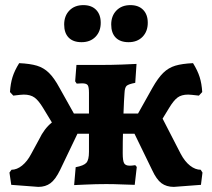

<svg xmlns="http://www.w3.org/2000/svg" viewBox="-20 -720 830 751"><path d="M772 -45 766 3 660 11Q631 11 611.5 -3.5Q592 -18 575 -55L506 -197H461Q460 -172 460 -121Q460 -91 465.5 -81.5Q471 -72 487 -72Q496 -72 501.5 -73Q507 -74 509 -74L515 -67L507 3Q494 3 460 1.5Q426 0 396 0Q356 0 313.5 2Q271 4 270 4L276 -66Q308 -72 318 -83.5Q328 -95 328 -126V-197H283L215 -55Q197 -18 177.5 -3.5Q158 11 130 11L24 3L17 -45L25 -56Q46 -56 66.5 -72.5Q87 -89 102 -118L133 -175Q153 -217 183 -241L149 -297Q131 -327 115 -338.5Q99 -350 73 -350Q64 -350 32 -346L19 -360Q21 -393 29 -418.5Q37 -444 55 -473Q98 -471 124.5 -463Q151 -455 171.5 -435Q192 -415 213 -376L269 -276H328V-357Q328 -380 323 -387Q318 -394 301 -394L280 -393L274 -402L279 -466H378Q416 -466 457 -467.5Q498 -469 514 -470L509 -396Q483 -391 475.5 -384.5Q468 -378 467 -356Q465 -331 463 -276H520L576 -376Q598 -415 618.5 -435Q639 -455 665.5 -463Q692 -471 735 -473Q753 -444 761 -418.5Q769 -393 771 -360L758 -346Q724 -350 716 -350Q690 -350 674.5 -338.5Q659 -327 641 -297L616 -256L687 -118Q703 -88 723.5 -72Q744 -56 765 -56ZM231 -624Q231 -658 251.5 -679Q272 -700 306 -700Q338 -700 356 -681.5Q374 -663 374 -631Q374 -597 353.5 -576Q333 -555 299 -555Q266 -555 248.5 -573Q231 -591 231 -624ZM415 -624Q415 -658 435.5 -679Q456 -700 490 -700Q522 -700 540 -681.5Q558 -663 558 -631Q558 -597 537.5 -576Q517 -555 483 -555Q450 -555 432.5 -573Q415 -591 415 -624Z"/></svg>

Font: Alegreya ExtraBold
Style: Regular
Weight: 800
Designer: Juan Pablo del Peral
Foundry: Huerta Tipografica
Version: Version 2.007; ttfautohint (v1.6)